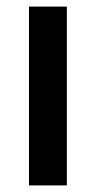

<svg xmlns="http://www.w3.org/2000/svg" viewBox="-20 -563 291 583"><path d="M183 0V-543H68V0Z"/></svg>

Font: Noto Sans Tamil Condensed SemiBold
Style: Regular
Weight: 600
Width: 3
Designer: Jelle Bosma - Monotype Design Team
Foundry: Monotype Imaging Inc.
Version: Version 2.004